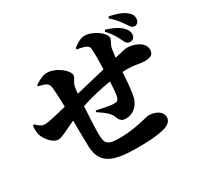

<svg xmlns="http://www.w3.org/2000/svg" viewBox="-180 -1056 1361 1317"><g transform="rotate(-30 500.0 -398.0)"><path d="M870 -612C891 -611 909 -625 909 -653C909 -671 904 -686 886 -705C859 -734 814 -756 763 -771L754 -760C795 -716 814 -679 829 -647C840 -623 850 -613 870 -612ZM950 -690C975 -690 987 -709 987 -732C989 -747 981 -770 959 -786C929 -813 887 -825 830 -838L822 -826C866 -789 894 -749 908 -726C922 -705 933 -690 950 -690ZM584 -171C643 -171 685 -214 699 -265C711 -308 717 -396 721 -460C815 -466 842 -448 893 -448C936 -448 962 -460 962 -499C962 -559 885 -589 829 -589C821 -589 801 -586 729 -568L737 -630C742 -667 765 -685 765 -707C765 -745 686 -806 616 -806C589 -806 554 -786 525 -762L527 -751C548 -747 564 -745 584 -738C605 -731 616 -720 617 -701C620 -658 619 -592 617 -541L381 -484C383 -507 385 -526 388 -538C397 -577 419 -587 419 -611C419 -647 341 -715 266 -715C237 -715 197 -694 169 -675L171 -664C192 -659 213 -656 230 -645C244 -636 249 -626 252 -598C256 -557 258 -505 259 -452C185 -433 107 -415 87 -415C61 -415 41 -425 17 -452L4 -447C2 -414 3 -384 13 -363C34 -319 73 -278 109 -278C138 -278 183 -305 261 -341C262 -259 262 -184 264 -130C271 15 374 42 556 42C645 42 715 36 761 24C808 12 830 -11 830 -39C830 -90 774 -113 725 -113C709 -113 604 -77 478 -77C382 -77 367 -97 366 -171C365 -212 370 -305 375 -389C448 -414 535 -434 614 -447C612 -406 609 -356 604 -335C596 -302 584 -301 559 -301C539 -301 483 -311 430 -323L426 -312C468 -284 513 -254 526 -215C537 -183 553 -171 584 -171Z"/></g></svg>

Font: GenKiMin2 TW H
Style: Regular
Weight: 900
Version: Version 2.100;PS 2.1;hotconv 16.6.51;makeotf.lib2.5.65220 DE